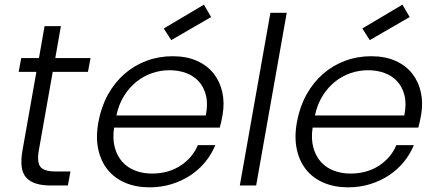

<svg xmlns="http://www.w3.org/2000/svg" viewBox="-20 -795 1869 823"><path d="M136 -487H60L71 -546H147L171 -683H241L217 -546H368L357 -487H206L146 -148Q138 -98 154 -79Q170 -60 218 -60H282L271 0H196Q124 0 93 -33Q62 -66 76 -148Z M707 -494Q669 -494 633 -482Q597 -470 566 -445.5Q535 -421 512 -384.5Q489 -348 479 -300H862Q872 -349 863 -385.5Q854 -422 832 -446Q810 -470 777.5 -482Q745 -494 707 -494ZM903 -173Q887 -134 860 -101Q833 -68 797 -44Q761 -20 716.5 -6Q672 8 621 8Q563 8 517 -11.5Q471 -31 441.5 -67.5Q412 -104 401 -156Q390 -208 402 -273Q414 -338 443 -390Q472 -442 514 -478.5Q556 -515 608.5 -534.5Q661 -554 720 -554Q780 -554 824.5 -534Q869 -514 896 -479.5Q923 -445 933 -399.5Q943 -354 934 -302Q931 -286 928.5 -274Q926 -262 922 -248H469Q462 -200 472 -163Q482 -126 504.5 -101Q527 -76 560 -63.5Q593 -51 631 -51Q701 -51 753 -84.5Q805 -118 828 -173ZM885 -722 714 -623 682 -673 854 -775Z M1139 -740H1209L1078 0H1008Z M1558 -494Q1520 -494 1484 -482Q1448 -470 1417 -445.5Q1386 -421 1363 -384.5Q1340 -348 1330 -300H1713Q1723 -349 1714 -385.5Q1705 -422 1683 -446Q1661 -470 1628.5 -482Q1596 -494 1558 -494ZM1754 -173Q1738 -134 1711 -101Q1684 -68 1648 -44Q1612 -20 1567.5 -6Q1523 8 1472 8Q1414 8 1368 -11.5Q1322 -31 1292.5 -67.5Q1263 -104 1252 -156Q1241 -208 1253 -273Q1265 -338 1294 -390Q1323 -442 1365 -478.5Q1407 -515 1459.5 -534.5Q1512 -554 1571 -554Q1631 -554 1675.5 -534Q1720 -514 1747 -479.5Q1774 -445 1784 -399.5Q1794 -354 1785 -302Q1782 -286 1779.5 -274Q1777 -262 1773 -248H1320Q1313 -200 1323 -163Q1333 -126 1355.5 -101Q1378 -76 1411 -63.5Q1444 -51 1482 -51Q1552 -51 1604 -84.5Q1656 -118 1679 -173ZM1736 -722 1565 -623 1533 -673 1705 -775Z"/></svg>

Font: SVN-Poppins Light
Style: Italic
Weight: 300
Italic angle: -10°
Designer: Ninad Kale (Devanagari), Jonny Pinhorn (Latin)
Foundry: Indian Type Foundry
Version: Version 3.002 2017; ttfautohint (v1.8.3)